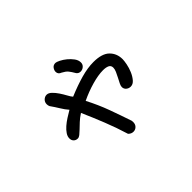

<svg xmlns="http://www.w3.org/2000/svg" viewBox="-104 -814 1014 1014"><g transform="rotate(-45 402.5 -307.5)"><path d="M191.4 -442.4Q187.5 -450.2 187.5 -460Q187.5 -475.6 198.2 -485.8Q209 -496.1 222.7 -496.1Q236.3 -496.1 250 -482.9Q263.7 -469.7 275.4 -452.1Q287.1 -434.6 296.9 -416.5Q306.6 -398.4 314.5 -389.6Q375 -415 425.8 -429.2Q476.6 -443.4 519.5 -443.4Q583 -443.4 611.3 -415.5Q639.6 -387.7 639.6 -344.7Q639.6 -333 635.3 -310.5Q630.9 -288.1 621.6 -266.1Q612.3 -244.1 598.6 -228Q585 -211.9 567.4 -211.9Q553.7 -211.9 543 -220.7Q532.2 -229.5 532.2 -244.1Q532.2 -252.9 538.6 -265.6Q544.9 -278.3 552.7 -293Q560.5 -307.6 566.9 -322.3Q573.2 -336.9 573.2 -347.7Q573.2 -364.3 560.1 -370.6Q546.9 -377 524.4 -377Q489.3 -377 440.9 -363.3Q392.6 -349.6 345.7 -327.1Q377.9 -265.6 400.9 -202.6Q423.8 -139.6 443.4 -81.1Q444.3 -77.1 444.3 -70.3Q444.3 -53.7 434.1 -43.5Q423.8 -33.2 409.2 -33.2Q393.6 -33.2 380.9 -45.9Q361.3 -110.4 335.9 -174.3Q310.5 -238.3 283.2 -299.8Q260.7 -285.2 244.6 -270Q228.5 -254.9 215.8 -242.7Q203.1 -230.5 193.8 -223.1Q184.6 -215.8 175.8 -215.8Q162.1 -215.8 153.3 -224.6Q144.5 -233.4 144.5 -248Q144.5 -262.7 154.3 -277.3Q164.1 -292 179.7 -305.7Q195.3 -319.3 214.4 -331.5Q233.4 -343.8 252 -354.5Q236.3 -372.1 222.2 -395.5Q208 -418.9 191.4 -442.4ZM361.3 -522.5Q341.8 -529.3 341.8 -547.9Q341.8 -559.6 350.1 -570.8Q358.4 -582 374 -582Q381.8 -582 398.4 -573.7Q415 -565.4 431.2 -552.2Q447.3 -539.1 459.5 -522.5Q471.7 -505.9 471.7 -488.3Q471.7 -473.6 460.9 -464.4Q450.2 -455.1 436.5 -455.1Q422.9 -455.1 414.1 -465.8Q400.4 -489.3 391.1 -500.5Q381.8 -511.7 361.3 -522.5Z"/></g></svg>

Font: Gamja Flower
Style: Regular
Weight: 400
Designer: YoonDesign Inc.
Foundry: YoonDesign Inc.
Version: Version 3.00;build 20171102